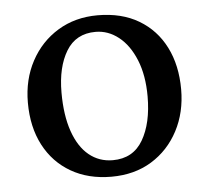

<svg xmlns="http://www.w3.org/2000/svg" viewBox="-41 -511 615 564"><g transform="rotate(-5 266.0 -229.0)"><path d="M266 9Q198 9 147 -20.5Q96 -50 68 -103.5Q40 -157 40 -229Q40 -297 69 -351Q98 -405 149 -436Q200 -467 266 -467Q337 -467 387.5 -437Q438 -407 465 -353.5Q492 -300 492 -229Q492 -161 463.5 -107Q435 -53 384.5 -22Q334 9 266 9ZM274 -39Q334 -39 363 -88.5Q392 -138 392 -217Q392 -279 373.5 -324.5Q355 -370 324 -394.5Q293 -419 256 -419Q198 -419 169.5 -372Q141 -325 141 -250Q141 -183 157.5 -135.5Q174 -88 204 -63.5Q234 -39 274 -39Z"/></g></svg>

Font: Vollkorn
Style: Regular
Weight: 400
Designer: Friedrich Althausen
Foundry: Friedrich Althausen
Version: Version 5.001